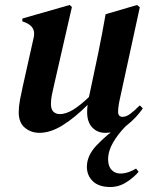

<svg xmlns="http://www.w3.org/2000/svg" viewBox="-20 -517 595 769"><path d="M138 15Q104 15 79.5 -5.5Q55 -26 55 -67Q55 -90 60 -117Q65 -144 71 -170L115 -367Q124 -406 88 -424L69 -432L70 -443L259 -497L268 -489L198 -183Q192 -158 188 -138Q184 -118 184 -101Q184 -79 194 -69.5Q204 -60 220 -60Q243 -60 271 -76.5Q299 -93 336 -128Q337 -134 339 -141L373 -302Q381 -341 388.5 -380.5Q396 -420 403 -460L529 -497L540 -488L461 -125Q453 -90 453 -70Q453 -49 471 -49Q485 -49 501 -60.5Q517 -72 540 -95L552 -83Q527 -46 488.5 -15.5Q450 15 401 15Q370 15 349.5 -6.5Q329 -28 329 -68Q329 -83 331 -97Q279 -45 230.5 -15Q182 15 138 15ZM328 151Q328 106 367 65Q406 24 458 -13H485Q453 19 433 53.5Q413 88 413 121Q413 149 427 163.5Q441 178 462 178Q478 178 494.5 172.5Q511 167 525 158L535 171Q518 192 487.5 212Q457 232 422 232Q376 232 352 209Q328 186 328 151Z"/></svg>

Font: DM Serif Display
Style: Italic
Weight: 400
Italic angle: -12°
Designer: Colophon Foundry, Frank Grießhammer
Foundry: Colophon Foundry
Version: Version 5.100; ttfautohint (v1.8.2)